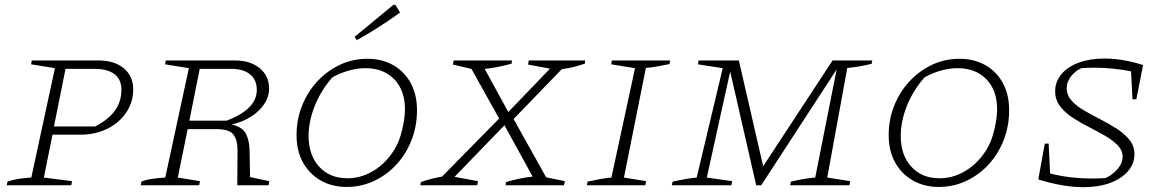

<svg xmlns="http://www.w3.org/2000/svg" viewBox="-20 -769 4827 797"><path d="M8 0 11 -15Q27 -21 51 -25.5Q75 -30 110 -32L208 -486L109 -502L112 -518H389Q455 -518 494 -485.5Q533 -453 533 -398Q533 -345 504 -302Q475 -259 425.5 -234.5Q376 -210 314 -210H198L162 -32L279 -17L276 0ZM374 -483H252L204 -244H375Q431 -273 457.5 -310.5Q484 -348 484 -396Q484 -439 455.5 -461Q427 -483 374 -483Z M564 0 567 -15Q595 -28 666 -32L764 -486L665 -502L668 -518H956Q1019 -518 1058 -486Q1097 -454 1097 -402Q1097 -352 1054.5 -310.5Q1012 -269 942 -252Q986 -242 1000.5 -214.5Q1015 -187 1016 -145L1018 -34L1098 -17L1095 0H965L966 -145Q966 -189 948.5 -211Q931 -233 878 -233H759L718 -32L810 -17L807 0ZM942 -483H809L766 -268H920Q1046 -315 1046 -396Q1046 -437 1018.5 -460Q991 -483 942 -483Z M1419 7Q1358 7 1311 -20Q1264 -47 1237.5 -95Q1211 -143 1211 -208Q1211 -273 1234 -330.5Q1257 -388 1297.5 -431.5Q1338 -475 1391 -500Q1444 -525 1505 -525Q1566 -525 1612.5 -498.5Q1659 -472 1685 -424Q1711 -376 1711 -311Q1711 -246 1688.5 -188Q1666 -130 1626 -86.5Q1586 -43 1533 -18Q1480 7 1419 7ZM1422 -29Q1488 -29 1545.5 -70Q1603 -111 1634 -181Q1646 -211 1653.5 -249.5Q1661 -288 1661 -316Q1661 -394 1616.5 -440Q1572 -486 1497 -486Q1463 -486 1427.5 -476Q1392 -466 1360 -448Q1313 -395 1287 -330.5Q1261 -266 1261 -204Q1261 -125 1305 -77Q1349 -29 1422 -29ZM1461 -602 1452 -616 1613 -749H1621L1641 -717Q1598 -686 1553.5 -657.5Q1509 -629 1461 -602Z M1725 0 1727 -13Q1748 -21 1770.5 -26.5Q1793 -32 1815 -36L2052 -277L1937 -483L1860 -501L1863 -518H2105L2104 -505Q2049 -489 1992 -483L2090 -304L2263 -484L2172 -501L2175 -518H2409L2408 -505Q2361 -488 2312 -482L2112 -275L2247 -33L2325 -17L2321 0H2079L2080 -13Q2136 -30 2191 -36L2074 -249L1867 -35L1964 -17L1961 0Z M2416 0 2419 -15Q2446 -21 2470.5 -25.5Q2495 -30 2518 -32L2616 -486L2517 -502L2520 -518H2762L2759 -503Q2728 -497 2707 -493Q2686 -489 2661 -487L2570 -32L2662 -17L2659 0Z M2769 0 2772 -15Q2830 -28 2872 -32L2980 -486L2877 -502L2880 -518H3047L3148 -79L3436 -518H3601L3598 -504Q3568 -497 3545 -493Q3522 -489 3497 -487L3414 -32L3509 -17L3506 0H3260L3263 -15Q3288 -21 3313.5 -25.5Q3339 -30 3364 -32L3453 -481L3140 0H3119L3011 -472L2914 -32L3019 -17L3016 0Z M3877 7Q3816 7 3769 -20Q3722 -47 3695.5 -95Q3669 -143 3669 -208Q3669 -273 3692 -330.5Q3715 -388 3755.5 -431.5Q3796 -475 3849 -500Q3902 -525 3963 -525Q4024 -525 4070.5 -498.5Q4117 -472 4143 -424Q4169 -376 4169 -311Q4169 -246 4146.5 -188Q4124 -130 4084 -86.5Q4044 -43 3991 -18Q3938 7 3877 7ZM3880 -29Q3946 -29 4003.5 -70Q4061 -111 4092 -181Q4104 -211 4111.5 -249.5Q4119 -288 4119 -316Q4119 -394 4074.5 -440Q4030 -486 3955 -486Q3921 -486 3885.5 -476Q3850 -466 3818 -448Q3771 -395 3745 -330.5Q3719 -266 3719 -204Q3719 -125 3763 -77Q3807 -29 3880 -29Z M4681 -357 4675 -473Q4598 -488 4522 -488Q4508 -488 4494 -487.5Q4480 -487 4468 -486Q4440 -472 4424 -450Q4408 -428 4408 -403Q4408 -374 4428 -351.5Q4448 -329 4480 -310.5Q4512 -292 4548 -273.5Q4584 -255 4616 -234.5Q4648 -214 4668.5 -188.5Q4689 -163 4689 -129Q4689 -89 4662 -58Q4635 -27 4587.5 -9.5Q4540 8 4477 8Q4394 8 4290 -24L4317 -173H4333L4339 -49Q4420 -28 4514 -28Q4543 -28 4570 -30Q4602 -46 4621 -69.5Q4640 -93 4640 -118Q4640 -145 4619.5 -166Q4599 -187 4567 -205.5Q4535 -224 4499.5 -242Q4464 -260 4432 -281Q4400 -302 4380 -328.5Q4360 -355 4360 -390Q4360 -430 4386 -461Q4412 -492 4458 -509Q4504 -526 4565 -526Q4604 -526 4644.5 -519Q4685 -512 4725 -499L4697 -357Z"/></svg>

Font: Piazzolla SC ExtraLight
Style: Italic
Weight: 200
Italic angle: -11.3°
Designer: Juan Pablo del Peral
Foundry: Huerta Tipografica
Version: Version 1.330